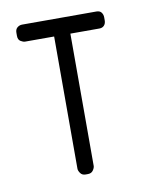

<svg xmlns="http://www.w3.org/2000/svg" viewBox="-56 -447 372 489"><g transform="rotate(-10 129.5 -202.0)"><path d="M226 -360H151V-18Q151 -13 146.5 -6.5Q142 0 133 0H127Q118 0 113.5 -6.5Q109 -13 109 -18V-360H34Q29 -360 22.5 -364Q16 -368 16 -378V-386Q16 -395 21.5 -399.5Q27 -404 34 -404H226Q235 -404 239 -398.5Q243 -393 243 -386V-378Q243 -370 238.5 -365Q234 -360 226 -360Z"/></g></svg>

Font: Chathura
Style: Bold
Weight: 700
Designer: Appaji Ambarisha Darbha
Foundry: Aditya Fonts
Version: Version 1.002 2016